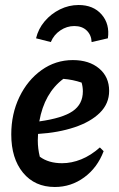

<svg xmlns="http://www.w3.org/2000/svg" viewBox="-20 -736 476 767"><path d="M199 11Q119 11 72 -46Q25 -103 25 -199Q25 -281 57.5 -348.5Q90 -416 146 -456Q202 -496 271 -496Q336 -496 376 -462.5Q416 -429 416 -373Q416 -322 379 -285.5Q342 -249 277.5 -227.5Q213 -206 132 -201Q131 -188 131 -175Q131 -142 139 -110Q174 -84 228 -84Q266 -84 304.5 -99.5Q343 -115 379 -147L394 -132Q369 -66 316.5 -27.5Q264 11 199 11ZM311 -371Q311 -389 306 -406Q271 -418 233 -421Q157 -364 137 -251Q230 -264 270.5 -292Q311 -320 311 -371ZM294 -716Q353 -716 386 -678Q419 -640 411 -583L346 -568Q345 -596 326.5 -614Q308 -632 277 -632Q247 -632 221 -614.5Q195 -597 183 -568L124 -583Q133 -621 158.5 -651Q184 -681 219.5 -698.5Q255 -716 294 -716Z"/></svg>

Font: Piazzolla SemiBold
Style: Italic
Weight: 600
Italic angle: -11.3°
Designer: Juan Pablo del Peral
Foundry: Huerta Tipografica
Version: Version 1.330